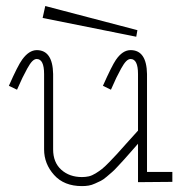

<svg xmlns="http://www.w3.org/2000/svg" viewBox="-20 -611 640 644"><path d="M437 -487.8 123 -550.8 131.8 -590.8 440.9 -509.8ZM558.1 -34.2V-1L442.9 0V-128.9Q435.5 -120.6 419.4 -102.1Q403.3 -83.5 396.7 -76.4Q390.1 -69.3 376.7 -54.7Q363.3 -40 356.4 -34.2Q349.6 -28.3 337.9 -18.3Q326.2 -8.3 318.1 -4.4Q310.1 -0.5 298.8 4.6Q287.6 9.8 277.1 11.5Q266.6 13.2 254.9 13.2Q194.8 13.2 161.4 -24.2Q127.9 -61.5 127.9 -109.9V-362.8Q127.9 -413.1 103 -413.1Q95.7 -413.1 88.1 -405.5Q80.6 -397.9 71.3 -380.9Q62 -363.8 55.2 -349.9Q48.3 -335.9 37.1 -310.1L9.8 -323.2Q39.6 -391.1 54.7 -411.6Q77.1 -442.4 103 -442.9Q156.7 -442.9 158.2 -362.8V-109.9Q158.2 -66.4 185.5 -41.7Q212.9 -17.1 254.9 -17.1Q267.1 -17.1 277.8 -19.5Q288.6 -22 300.8 -29.5Q313 -37.1 322 -44.2Q331.1 -51.3 346.4 -67.1Q361.8 -83 372.6 -94.7Q383.3 -106.4 405 -130.9Q426.8 -155.3 442.9 -172.9V-362.8Q442.9 -413.1 418 -413.1Q410.6 -413.1 403.1 -405.5Q395.5 -397.9 386.2 -380.9Q377 -363.8 370.1 -349.9Q363.3 -335.9 352.1 -310.1L325.2 -323.2Q355 -390.1 368.7 -410.2Q391.1 -442.9 418 -442.9Q471.7 -442.9 473.1 -362.8V-34.2Z"/></svg>

Font: Compagnon Light
Style: Regular
Weight: 400
Designer: Juliette Duhe, Lea Pradine
Foundry: Velvetyne Type Foundry
Version: Version 1.000;PS 001.000;hotconv 1.0.88;makeotf.lib2.5.64775